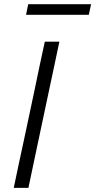

<svg xmlns="http://www.w3.org/2000/svg" viewBox="-20 -916 464 936"><path d="M47 0Q59.5 -60 71.2 -115.2Q83 -170.5 97.5 -237L147.5 -472.5Q161.5 -540.5 173.5 -597Q185.5 -653.5 198.5 -713H269.5Q257 -653.5 245 -597Q233 -540.5 218.5 -472.5L168.5 -237Q154.5 -170.5 142.8 -115.2Q131 -60 118.5 0ZM107 -844 117.5 -895.5H424L413 -844Z"/></svg>

Font: Commissioner Light
Style: Italic
Weight: 300
Italic angle: -12°
Designer: Kostas Bartsokas
Foundry: Kostas Bartsokas
Version: Version 1.000; ttfautohint (v1.8.3)